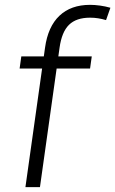

<svg xmlns="http://www.w3.org/2000/svg" viewBox="-20 -773 476 793"><path d="M166 -576Q178 -663 225.5 -708Q273 -753 352 -753Q371 -753 393 -750Q415 -747 436 -741L418 -690Q401 -695 385 -697.5Q369 -700 352 -700Q295 -700 265 -670.5Q235 -641 226 -576L145 0H85ZM68 -540H359L352 -490H61Z"/></svg>

Font: Pathway Extreme 8pt Thin
Style: Italic
Weight: 100
Italic angle: -8°
Designer: Eduardo Rodriguez Tunni
Foundry: Eduardo Rodriguez Tunni
Version: Version 1.000